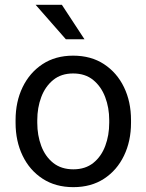

<svg xmlns="http://www.w3.org/2000/svg" viewBox="-20 -770 610 800"><path d="M44.9 -258.3V-269.5Q44.9 -346.2 74.2 -406.7Q103.5 -467.3 157.2 -502.7Q210.9 -538.1 284.7 -538.1Q359.4 -538.1 413.3 -502.7Q467.3 -467.3 496.6 -406.7Q525.9 -346.2 525.9 -269.5V-258.3Q525.9 -182.1 496.6 -121.3Q467.3 -60.5 413.6 -25.4Q359.9 9.8 285.6 9.8Q211.4 9.8 157.5 -25.4Q103.5 -60.5 74.2 -121.3Q44.9 -182.1 44.9 -258.3ZM135.3 -269.5V-258.3Q135.3 -206.1 151.9 -161.9Q168.5 -117.7 201.9 -91.1Q235.4 -64.5 285.6 -64.5Q335.4 -64.5 368.7 -91.1Q401.9 -117.7 418.5 -161.9Q435.1 -206.1 435.1 -258.3V-269.5Q435.1 -321.3 418.2 -365.5Q401.4 -409.7 368.2 -436.8Q335 -463.9 284.7 -463.9Q234.9 -463.9 201.7 -436.8Q168.5 -409.7 151.9 -365.5Q135.3 -321.3 135.3 -269.5ZM237.8 -750 332 -606.4H254.4L128.4 -750Z"/></svg>

Font: Vazirmatn UI FD
Style: Regular
Weight: 400
Designer: Saber Rastikerdar
Foundry: Saber Rastikerdar
Version: Version 33.003